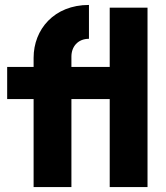

<svg xmlns="http://www.w3.org/2000/svg" viewBox="-20 -757 671 777"><path d="M116 -523V-486H9V-356H116V0H269V-356H424V0H577V-726H424V-486H269V-528C269 -568 295 -600 340 -600V-737C199 -737 116 -638 116 -523Z"/></svg>

Font: MV Cash
Style: Bold
Weight: 700
Designer: Rodrigo Fuenzalida
Foundry: fragTYPE
Version: Version 1.100;Glyphs 3.1.2 (3151)